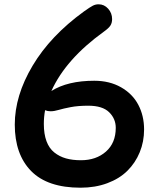

<svg xmlns="http://www.w3.org/2000/svg" viewBox="-20 -812 740 894"><path d="M355 62Q201.2 62 125 -15.6Q48.8 -93.3 48.8 -231.9Q48.8 -366.7 131.8 -506.1Q214.8 -645.5 371.1 -758.8Q399.9 -779.3 412.4 -785.6Q424.8 -792 439 -792Q465.3 -792 483.6 -771.5Q502 -751 502 -723.1Q502 -705.6 494.1 -693.1Q486.3 -680.7 462.9 -664.1Q286.1 -536.6 219.2 -388.2Q294.9 -436 418.9 -436Q490.2 -436 543.7 -405.5Q597.2 -375 624 -324Q650.9 -272.9 650.9 -209Q650.9 -152.3 630.6 -103Q610.4 -53.7 573.2 -16.8Q536.1 20 479.7 41Q423.3 62 355 62ZM184.1 -234.9Q184.1 -188 196.5 -154.5Q209 -121.1 232.9 -102.1Q256.8 -83 287.1 -74.5Q317.4 -65.9 356.9 -65.9Q427.7 -65.9 473.4 -106.2Q519 -146.5 519 -216.8Q519 -259.3 488 -289.6Q457 -319.8 391.1 -319.8Q343.8 -319.8 309.3 -313.2Q274.9 -306.6 253.7 -300.3Q232.4 -293.9 215.8 -293.9Q201.2 -293.9 189.9 -298.8Q184.1 -267.6 184.1 -234.9Z"/></svg>

Font: Shantell Sans Irregular Bouncy
Style: Regular
Weight: 600
Designer: Stephen Nixon, Anya Danilova, Shantell Martin
Foundry: Arrow Type
Version: Version 1.006;[9816181b4]